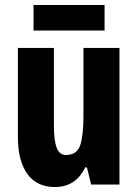

<svg xmlns="http://www.w3.org/2000/svg" viewBox="-20 -743 554 773"><path d="M461 -550V0H347L330 -69H323Q285 10 201 10Q128 10 90 -43Q52 -96 52 -192V-550H197V-237Q197 -178 208 -148.5Q219 -119 245 -119Q291 -119 303.5 -160Q316 -201 316 -274V-550ZM401 -723V-620H115V-723Z"/></svg>

Font: Noto Sans Lao Looped ExtraCondensed ExtraBold
Style: Regular
Weight: 800
Width: 2
Designer: Mark Frömberg, Ben Mitchell
Foundry: The Fontpad Ltd
Version: Version 1.002; ttfautohint (v1.8.4.7-5d5b)